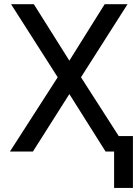

<svg xmlns="http://www.w3.org/2000/svg" viewBox="-20 -731 677 926"><path d="M314.5 -438.5 484.9 -710.9H595.2L370.6 -358.4L600.6 0H489.3L314.5 -277.3L138.7 0H27.8L258.3 -358.4L33.2 -710.9H143.1ZM621.1 175.3H530.3V-74.7H621.1Z"/></svg>

Font: SteelSelectRoboto
Style: Roboto-Regular
Weight: 400
Designer: Google
Version: Version 2.137; 2017